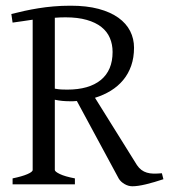

<svg xmlns="http://www.w3.org/2000/svg" viewBox="-20 -650 601 677"><path d="M24.4 0V-21Q57.6 -27.8 76.4 -35.9Q95.2 -43.9 95.2 -50.8V-580.6Q78.1 -578.1 60.3 -575.4Q42.5 -572.8 24.4 -570.3L20 -600.6Q43 -606.4 66.4 -611.6Q89.8 -616.7 115.2 -620.8Q140.6 -625 168.7 -627.4Q196.8 -629.9 229 -629.9Q285.6 -629.9 327.6 -618.7Q369.6 -607.4 397.5 -587.4Q425.3 -567.4 439 -540.3Q452.6 -513.2 452.6 -481.9Q452.6 -446.8 442.6 -418.2Q432.6 -389.6 414.3 -367.7Q396 -345.7 370.6 -330.1Q345.2 -314.5 314.9 -305.2L462.9 -67.9Q470.2 -57.1 478.8 -50.8Q487.3 -44.4 497.8 -41.3Q508.3 -38.1 521.2 -37.8Q534.2 -37.6 550.8 -39.1L556.2 -18.1Q523.9 -7.3 494.9 -0.2Q465.8 6.8 446.8 6.8Q432.6 6.8 419.2 -1Q405.8 -8.8 398.9 -20L251 -293.9Q244.6 -293 238.3 -293H225.1Q212.4 -293 199.7 -294.2Q187 -295.4 173.3 -298.3V-50.8Q173.3 -44.9 190.9 -36.4Q208.5 -27.8 244.1 -21V0ZM210.9 -588.9Q192.4 -588.9 173.3 -587.4V-337.4Q186.5 -335 196.3 -334.5Q206.1 -334 216.8 -334Q293.9 -334 335.4 -367.9Q377 -401.9 377 -466.8Q377 -493.7 367.4 -516.1Q357.9 -538.6 337.6 -554.7Q317.4 -570.8 285.9 -579.8Q254.4 -588.9 210.9 -588.9Z"/></svg>

Font: Gentium Plus
Style: Regular
Weight: 400
Designer: J. Victor Gaultney, Annie Olsen, Iska Routamaa
Foundry: SIL International
Version: Version 1.510